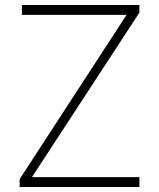

<svg xmlns="http://www.w3.org/2000/svg" viewBox="-20 -743 632 763"><path d="M58 0H534V-39H107L534 -693V-723H67V-684H483L58 -31Z"/></svg>

Font: United Sans Thin
Style: Regular
Weight: 100
Designer: Pablo Impallari, Rodrigo Fuenzalida (Modified by Dan O. Williams)
Version: Version 1.000;PS 001.000;hotconv 1.0.88;makeotf.lib2.5.64775